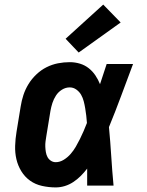

<svg xmlns="http://www.w3.org/2000/svg" viewBox="-20 -809 640 837"><path d="M223 8Q193 8 163.5 1.5Q134 -5 111 -21.5Q88 -38 73 -62.5Q58 -87 51.5 -115Q45 -143 46 -173.5Q47 -204 52 -234L70 -344Q74 -370 82 -394.5Q90 -419 104 -442Q118 -465 138.5 -484.5Q159 -504 183 -516Q207 -528 232.5 -533Q258 -538 284 -538Q307 -538 328.5 -531.5Q350 -525 367 -511.5Q384 -498 396 -480Q408 -462 416 -442Q423 -464 430.5 -486Q438 -508 445 -530H560Q534 -461 508.5 -392Q483 -323 455 -255Q461 -191 465 -127.5Q469 -64 475 0H360Q360 -18 360 -36.5Q360 -55 360 -74Q347 -57 332 -42Q317 -27 299.5 -15.5Q282 -4 262.5 2Q243 8 223 8ZM223 -102Q241 -102 258 -112.5Q275 -123 288 -138Q301 -153 310.5 -169.5Q320 -186 328.5 -203Q337 -220 344.5 -237.5Q352 -255 359 -273Q358 -289 356 -305Q354 -321 351.5 -336.5Q349 -352 345 -367.5Q341 -383 333.5 -396Q326 -409 313 -418.5Q300 -428 284 -428Q266 -428 250 -418Q234 -408 224 -392.5Q214 -377 208.5 -360Q203 -343 200 -326L182 -216Q180 -204 178.5 -192.5Q177 -181 177.5 -169Q178 -157 180 -145.5Q182 -134 187 -124.5Q192 -115 201.5 -108.5Q211 -102 223 -102ZM323 -580 266 -640 430 -789 506 -711Z"/></svg>

Font: Iosevka Curly Slab XBdExObl
Style: Regular
Weight: 800
Width: 7
Italic angle: -9°
Monospace: yes
Designer: Belleve Invis
Foundry: Belleve Invis
Version: Version 11.1.0; ttfautohint (v1.8.3)